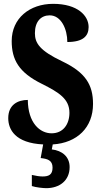

<svg xmlns="http://www.w3.org/2000/svg" viewBox="-20 -744 531 1001"><path d="M221 237C291 237 343 197 343 127C343 73 304 41 250 35L255 9C383 1 465 -80 465 -202C465 -302 426 -366 305 -424C187 -480 162 -519 162 -571C162 -632 194 -664 239 -664C299 -664 331 -592 331 -525C413 -525 442 -556 442 -603C442 -662 385 -724 257 -724C135 -724 41 -649 41 -530C41 -433 78 -366 198 -307C288 -262 342 -228 342 -156C342 -96 309 -49 249 -49C188 -49 126 -103 125 -223C73 -223 23 -198 23 -128C23 -69 59 2 205 9L192 80C227 84 254 91 254 130C254 167 234 176 202 176C187 176 167 173 146 168V226C167 233 205 237 221 237Z"/></svg>

Font: Noto Serif Lao ExtraCondensed ExtraBold
Style: Regular
Weight: 800
Width: 2
Designer: Monotype Design Team
Foundry: Monotype Imaging Inc.
Version: Version 2.003